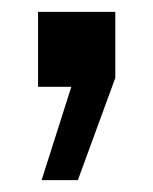

<svg xmlns="http://www.w3.org/2000/svg" viewBox="-20 -146 258 323"><path d="M50 157 100 0H44V-126H174V-15L111 157Z"/></svg>

Font: Geist Med
Style: Regular
Weight: 400
Designer: Basement.studio, Andrés Briganti, Mateo Zaragoza
Foundry: Basement.studio, Vercel, Andrés Briganti, Guido Ferreyra, Mateo Zaragoza
Version: Version 1.401